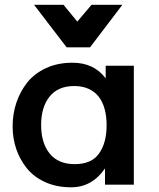

<svg xmlns="http://www.w3.org/2000/svg" viewBox="-20 -778 670 809"><path d="M260.7 -578.6 123.5 -757.8H247.6L305.7 -687L365.7 -757.8H495.6L359.4 -578.6ZM294.9 -86.4Q365.7 -86.4 397 -130.9Q429.2 -175.3 429.2 -250.5Q429.2 -288.6 420.7 -319.3Q412.1 -350.1 395.3 -371.3Q378.4 -392.6 352.5 -404.1Q326.7 -415.5 292.5 -415.5Q224.6 -415.5 189 -371.1Q153.3 -326.7 153.3 -251.5Q153.3 -175.8 189 -131.3Q225.1 -86.4 294.9 -86.4ZM279.8 11.2Q218.3 11.2 170.2 -10.7Q122.1 -32.7 92.8 -69.3Q63.5 -106 48.3 -150.6Q33.2 -195.3 33.2 -245.1Q33.2 -297.9 48.8 -344.7Q64.5 -391.6 94.2 -429.7Q125 -468.3 173.8 -491Q222.7 -513.7 285.6 -513.7Q376 -513.7 425.3 -447.8V-501H543.9V0H422.4V-68.4Q367.7 11.2 279.8 11.2Z"/></svg>

Font: Ride
Style: Bold
Weight: 700
Version: Version 3.000